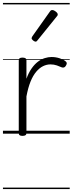

<svg xmlns="http://www.w3.org/2000/svg" viewBox="-20 -905 492 1300"><path d="M132 15Q119 15 113 10.5Q107 6 107 -4V-496Q107 -506 113 -510.5Q119 -515 132 -515Q146 -515 152.5 -510.5Q159 -506 159 -496V-372Q174 -413 194 -441.5Q214 -470 236.5 -487Q259 -504 283 -511.5Q307 -519 329 -519Q357 -519 383.5 -510.5Q410 -502 424 -490Q431 -485 432 -478Q433 -471 426 -460Q421 -451 413.5 -448.5Q406 -446 398 -449Q385 -455 365 -462Q345 -469 322 -469Q296 -469 271.5 -457Q247 -445 225 -419Q203 -393 186.5 -352Q170 -311 159 -252V-4Q159 6 152.5 10.5Q146 15 132 15ZM221 -623Q214 -623 204 -631Q194 -639 194 -647Q194 -649 195.5 -651.5Q197 -654 199 -659L318 -827Q322 -833 325.5 -835Q329 -837 335 -837Q341 -837 349.5 -832Q358 -827 364.5 -820.5Q371 -814 371 -807Q371 -803 369.5 -800Q368 -797 364 -793L234 -632Q228 -623 221 -623ZM0 365H452V375H0ZM0 -20H452V0H0ZM0 -505H452V-500H0ZM0 -885H452V-875H0Z"/></svg>

Font: Playwrite GB J Guides
Style: Regular
Weight: 400
Designer: Veronika Burian, José Scaglione
Foundry: TypeTogether
Version: Version 1.003